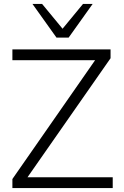

<svg xmlns="http://www.w3.org/2000/svg" viewBox="-20 -956 630 976"><path d="M43 0V-46L483 -678V-650H43V-705H542V-660L101 -28V-55H553V0ZM267 -765 145 -936H194L298 -810L402 -936H451L329 -765Z"/></svg>

Font: Mulish ExtraLight Light
Style: Regular
Weight: 300
Version: Version 3.603